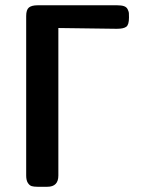

<svg xmlns="http://www.w3.org/2000/svg" viewBox="-20 -714 554 734"><path d="M80.1 -43V-652.8Q80.1 -676.8 90.6 -685.3Q101.1 -693.8 124 -693.8H428.2Q444.3 -693.8 454.1 -690.4Q463.9 -687 468 -678.5Q472.2 -669.9 472.7 -664.6Q473.1 -659.2 473.1 -647Q473.1 -619.1 462.6 -611.6Q452.1 -604 428.2 -604H419.9Q377 -604 203.1 -606.9V-43Q203.1 0 161.1 0H123Q109.9 0 101.3 -2.4Q92.8 -4.9 86.4 -14.9Q80.1 -24.9 80.1 -43Z"/></svg>

Font: CMU Sans Serif Demi Condensed
Style: DemiCondensed
Weight: 600
Width: 3
Version: Version 0.7.0